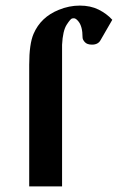

<svg xmlns="http://www.w3.org/2000/svg" viewBox="-20 -667 422 687"><path d="M202.1 0H84.5V-435.5Q84.5 -509.8 100.1 -545.9Q126 -606 190.4 -631.8Q227.1 -647 265.6 -647Q303.7 -647 332.5 -632.8Q361.8 -618.2 381.8 -596.2L339.8 -523.4Q331.1 -507.3 309.1 -507.3Q291.5 -507.3 283.4 -516.4Q275.4 -525.4 275.4 -533.2Q275.4 -572.8 260.3 -590.8Q251.5 -601.6 244.6 -601.6Q244.1 -601.6 238.5 -601.1Q232.9 -600.6 218.8 -578.9Q204.6 -557.1 202.1 -506.8Z"/></svg>

Font: Quaaykop
Style: Bold
Weight: 700
Designer: Tup Wanders
Foundry: Free font, DO NOT SELL
Version: Version 1.00;July 31, 2023;FontCreator 11.5.0.2430 64-bit